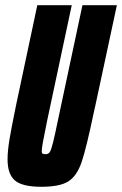

<svg xmlns="http://www.w3.org/2000/svg" viewBox="-20 -708 468 736"><path d="M9 -97Q9 -130 16.5 -174.5Q24 -219 41 -302L123 -688H255L160 -242Q140 -146 140 -129Q140 -121 143.5 -119Q147 -117 155 -117Q165 -117 170.5 -124.5Q176 -132 183.5 -162.5Q191 -193 201 -242L296 -688H428L345 -301L340 -279Q311 -140 293 -87Q275 -34 242.5 -13Q210 8 138 8Q66 8 37.5 -16Q9 -40 9 -97Z"/></svg>

Font: Saira Ultra Condensed Black
Style: Italic
Weight: 900
Width: 1
Italic angle: -12°
Designer: Hector Gatti with collaboration of the Omnibus-Type team
Foundry: Omnibus-Type
Version: Version 1.001; ttfautohint (v1.8)